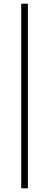

<svg xmlns="http://www.w3.org/2000/svg" viewBox="-20 -770 266 1040"><path d="M95 250V-750H131V250Z"/></svg>

Font: Source Sans 3 Light
Style: Regular
Weight: 300
Designer: Paul D. Hunt
Foundry: Adobe
Version: Version 3.052;hotconv 1.1.0;makeotfexe 2.6.0